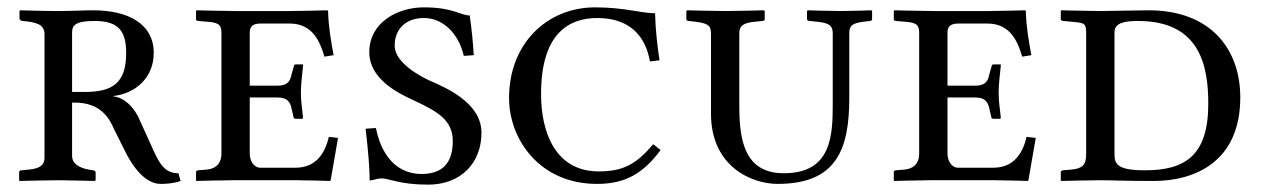

<svg xmlns="http://www.w3.org/2000/svg" viewBox="-20 -490 3433 522"><path d="M323 -346C323 -264 286 -240 210 -240H176V-402C176 -421 185 -433 237 -433C301 -433 323 -407 323 -346ZM101 -62C101 -42 90 -32 59 -29L38 -27C34 -27 32 -25 32 -21V0L33 2C33 2 109 0 137 0C167 0 237 2 237 2L240 0V-21C240 -25 237 -26 233 -27L221 -29C198 -33 176 -44 176 -66V-211H184C252 -211 277 -170 290 -139L320 -79C334 -50 369 10 417 10C430 10 452 9 471 2L465 -19C429 -19 414 -43 395 -86L361 -161C349 -192 321 -225 288 -228V-229C346 -235 398 -277 398 -346C398 -425 329 -462 233 -462C208 -462 174 -460 137 -460C97 -460 35 -462 35 -462L33 -460V-439C33 -437 37 -433 41 -433C74 -430 101 -426 101 -397Z M788 0C818 0 877 2 877 2L879 0L899 -115L874 -118C862 -66 834 -34 783 -34H688C670 -34 659 -53 659 -72V-225H734C760 -225 769 -214 773 -194L778 -172C778 -169 780 -167 785 -167H802L804 -169C802 -192 798 -213 798 -238C798 -262 802 -290 804 -312C804 -314 804 -315 802 -315H785C781 -315 779 -313 779 -310L773 -289C769 -269 762 -257 734 -257H659V-402C659 -419 669 -426 688 -426H768C832 -426 851 -373 862 -336L887 -340C880 -378 873 -417 872 -460L870 -462C870 -462 799 -460 769 -460H622C592 -460 514 -462 514 -462L513 -460V-437C513 -436 513 -434 519 -433L542 -431C570 -429 582 -425 582 -402V-72C582 -52 573 -32 542 -29L519 -27C514 -27 513 -24 513 -22V0L514 2C514 2 583 0 613 0Z M1257 -448C1232 -448 1213 -470 1132 -470C1062 -470 984 -430 984 -348C984 -275 1062 -237 1103 -218C1168 -188 1211 -164 1211 -107C1211 -49 1185 -17 1126 -17C1070 -17 1020 -53 1002 -142L974 -140C982 -72 985 -28 985 1C999 -1 1006 -5 1018 -5C1037 -5 1067 12 1144 12C1233 12 1289 -47 1289 -129C1289 -208 1199 -249 1150 -270C1126 -281 1053 -318 1053 -366C1053 -409 1081 -441 1133 -441C1182 -441 1226 -402 1241 -338L1268 -340C1266 -373 1263 -407 1257 -448Z M1603 10C1681 10 1729 -19 1776 -82L1756 -98C1710 -44 1675 -24 1608 -24C1487 -24 1451 -135 1451 -234C1451 -402 1529 -441 1604 -441C1691 -441 1735 -393 1747 -323L1773 -326C1767 -367 1762 -409 1761 -454C1723 -454 1678 -470 1598 -470C1466 -470 1364 -370 1364 -224C1364 -109 1449 10 1603 10Z M2094 10C2255 10 2289 -85 2289 -224V-400C2289 -420 2297 -427 2328 -431L2345 -433C2349 -433 2351 -435 2351 -438V-460L2349 -462C2349 -462 2294 -460 2266 -460C2236 -460 2176 -462 2176 -462L2174 -460V-438C2174 -435 2177 -433 2181 -433L2201 -431C2231 -428 2244 -422 2244 -400V-211C2244 -125 2243 -19 2111 -19C2004 -19 1990 -109 1990 -202V-400C1990 -420 2001 -428 2033 -431L2053 -433C2057 -433 2059 -435 2059 -438V-460L2057 -462C2057 -462 1982 -460 1954 -460C1923 -460 1848 -462 1848 -462L1846 -460V-438C1846 -435 1849 -433 1852 -433L1870 -431C1902 -427 1913 -422 1913 -400V-181C1913 -36 2025 10 2094 10Z M2685 0C2715 0 2774 2 2774 2L2776 0L2796 -115L2771 -118C2759 -66 2731 -34 2680 -34H2585C2567 -34 2556 -53 2556 -72V-225H2631C2657 -225 2666 -214 2670 -194L2675 -172C2675 -169 2677 -167 2682 -167H2699L2701 -169C2699 -192 2695 -213 2695 -238C2695 -262 2699 -290 2701 -312C2701 -314 2701 -315 2699 -315H2682C2678 -315 2676 -313 2676 -310L2670 -289C2666 -269 2659 -257 2631 -257H2556V-402C2556 -419 2566 -426 2585 -426H2665C2729 -426 2748 -373 2759 -336L2784 -340C2777 -378 2770 -417 2769 -460L2767 -462C2767 -462 2696 -460 2666 -460H2519C2489 -460 2411 -462 2411 -462L2410 -460V-437C2410 -436 2410 -434 2416 -433L2439 -431C2467 -429 2479 -425 2479 -402V-72C2479 -52 2470 -32 2439 -29L2416 -27C2411 -27 2410 -24 2410 -22V0L2411 2C2411 2 2480 0 2510 0Z M2864 -21V0L2865 2C2865 2 2941 0 2971 0C3002 0 3037 2 3117 2C3228 2 3352 -50 3352 -225C3352 -358 3270 -462 3103 -462C3077 -462 2990 -460 2971 -460C2953 -460 2865 -462 2865 -462L2864 -460V-438C2864 -435 2867 -433 2871 -433L2893 -431C2926 -428 2933 -428 2933 -402V-72C2933 -41 2923 -32 2893 -29L2870 -27C2866 -27 2864 -24 2864 -21ZM3010 -72V-402C3010 -427 3035 -433 3074 -433C3242 -433 3265 -312 3265 -208C3265 -68 3203 -27 3093 -27C3017 -27 3010 -44 3010 -72Z"/></svg>

Font: Linux Libertine O C
Style: Regular
Weight: 400
Designer: Philipp H. Poll
Foundry: Philipp H. Poll
Version: Version 4.0.3